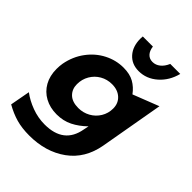

<svg xmlns="http://www.w3.org/2000/svg" viewBox="-266 -880 1181 1181"><g transform="rotate(45 324.5 -289.5)"><path d="M190 -258Q190 -301 210.5 -336Q231 -371 266 -391Q301 -411 343 -411Q393 -411 423.5 -383Q454 -355 454 -310Q454 -268 433 -233.5Q412 -199 376.5 -179.5Q341 -160 300 -160Q246 -160 218 -187.5Q190 -215 190 -258ZM225 58Q167 58 112 37.5Q57 17 16 -14L-8 116Q43 145 92.5 159Q142 173 206 173Q349 173 448.5 101Q548 29 572 -106L645 -521L476 -455Q449 -492 412.5 -512.5Q376 -533 321 -533Q256 -533 196.5 -502.5Q137 -472 95 -415.5Q53 -359 39 -285Q35 -262 35 -236Q35 -176 60 -131.5Q85 -87 130 -62.5Q175 -38 233 -38Q290 -38 336 -61Q382 -84 424 -125L417 -91Q391 58 225 58ZM422 -683Q395 -683 378 -701Q361 -719 357 -752H269Q268 -745 268 -732Q268 -665 304.5 -624Q341 -583 402 -583Q469 -583 522.5 -630Q576 -677 595 -752H508Q494 -719 471.5 -701Q449 -683 422 -683Z"/></g></svg>

Font: Geom Bold
Style: Bold Italic
Weight: 700
Italic angle: -10°
Version: Version 1.102